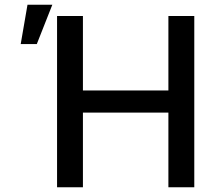

<svg xmlns="http://www.w3.org/2000/svg" viewBox="-20 -795 924 815"><path d="M222.2 0V-727.1H332V-411.1H694.8V-727.1H804.7V0H694.8V-316.9H332V0ZM67.9 -607.9 96.7 -774.9H202.1L136.2 -607.9Z"/></svg>

Font: Karasuma Gothic
Style: Regular
Weight: 500
Designer: Rasmus Andersson / Ryoko Nishizuka
Foundry: Genbu
Version: Version 1.00